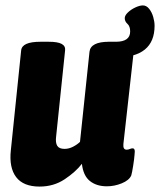

<svg xmlns="http://www.w3.org/2000/svg" viewBox="-20 -679 590 708"><path d="M126 9Q66 9 39.5 -26Q13 -61 20 -125L58 -493Q61 -525 129 -525H160Q193 -525 207.5 -517Q222 -509 220 -493L187 -176Q184 -153 191 -141.5Q198 -130 218 -130Q234 -130 249.5 -138Q265 -146 275 -156L310 -488Q314 -525 382 -525H410Q477 -525 473 -488L435 -148Q433 -127 447 -127Q453 -127 458.5 -129.5Q464 -132 469 -132Q474 -132 476 -127Q478 -122 476 -107Q475 -93 471 -67.5Q467 -42 464 -32Q456 -14 429 -3Q402 8 374 8Q336 8 311.5 -11.5Q287 -31 282 -75Q259 -45 218.5 -18Q178 9 126 9ZM406 -467 379 -525H407Q460 -525 460 -563Q460 -582 450 -591Q440 -600 440 -612Q440 -622 451.5 -633Q463 -644 479 -651.5Q495 -659 507 -659Q520 -659 530 -646.5Q540 -634 545 -616.5Q550 -599 550 -584Q550 -467 406 -467Z"/></svg>

Font: Asap Condensed Condensed ExtraBold
Style: Italic
Weight: 800
Width: 3
Italic angle: -6°
Designer: Pablo Cosgaya
Foundry: Omnibus-Type
Version: Version 3.001; ttfautohint (v1.8.4.7-5d5b)